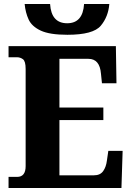

<svg xmlns="http://www.w3.org/2000/svg" viewBox="-20 -946 663 966"><path d="M23 0H591L597 -187H525L518 -139Q514 -106 499 -85Q484 -64 453 -64H279V-342H500V-405H279V-650H425Q482 -650 488 -575L493 -527H566L563 -714H23V-658H65Q82 -658 95.5 -648Q109 -638 109 -599V-110Q109 -56 66 -56H23ZM319 -771Q449 -771 487 -816.5Q525 -862 530 -926H403Q397 -829 318 -829Q238 -829 232 -926H104Q108 -883 124 -848Q140 -813 185 -792Q230 -771 319 -771Z"/></svg>

Font: Noto Serif SemiCondensed Extra
Style: Regular
Weight: 800
Width: 4
Designer: Monotype Design Team
Foundry: Monotype Imaging Inc.
Version: Version 1.002